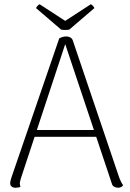

<svg xmlns="http://www.w3.org/2000/svg" viewBox="-20 -872 610 901"><path d="M291 -701Q302 -701 310.5 -696Q319 -691 322 -681L540 -37Q544 -27 548.5 -18Q553 -9 558 -3Q554 3 548 6Q542 9 534 9Q524 9 515.5 4Q507 -1 505 -10L280 -683H292L78 -35Q77 -30 75 -23.5Q73 -17 73 -11Q73 -7 74 -2.5Q75 2 76 5Q71 7 65.5 8Q60 9 53 9Q41 9 34 3Q27 -3 28 -14Q28 -20 30.5 -28Q33 -36 35 -43L258 -692Q275 -701 291 -701ZM136 -262H444V-230H136ZM305 -733Q299 -732 292.5 -731.5Q286 -731 279.5 -731.5Q273 -732 267 -733L149 -834Q151 -839 156 -844.5Q161 -850 166 -852L286 -774L406 -852Q411 -850 416 -844.5Q421 -839 423 -834Z"/></svg>

Font: Arima Thin ExtraLight
Style: Regular
Weight: 250
Version: Version 1.100